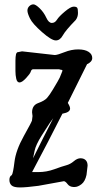

<svg xmlns="http://www.w3.org/2000/svg" viewBox="-20 -655 467 868"><path d="M232.2 -472.2C245 -472.2 255.6 -479.7 263.9 -494.9C272.2 -510 291.5 -533 321.8 -564L322.3 -564.5C329.1 -573.6 332.5 -584.1 332.5 -596.2C332.5 -608.2 331.4 -616 329.1 -619.6C326.8 -623.2 321.4 -625 312.7 -625C304.1 -625 290.9 -617.6 273.2 -602.8C255.5 -588 243.6 -575.7 237.5 -565.9C231.5 -556.2 223.8 -551.3 214.4 -551.3C204.9 -551.3 196.5 -559.2 189.2 -575.2C181.9 -591.1 172 -605.1 159.7 -617.2C147.3 -629.2 137.8 -635.3 131.1 -635.3C124.4 -635.3 118.2 -632.6 112.5 -627.2C106.9 -621.8 104 -615.2 104 -607.2C104 -599.2 107.8 -587.3 115.5 -571.5C123.1 -555.7 141.3 -535.2 169.9 -510C198.6 -484.8 219.3 -472.2 232.2 -472.2ZM262.7 -335.4 262.2 -334.5 256.8 -320.8C254.2 -314 251.9 -308.3 249.8 -303.7C247.6 -299.2 244.5 -293.2 240.2 -285.9C236 -278.6 229 -266.8 219.2 -250.5C209.5 -234.2 200.7 -221.6 192.9 -212.6C185.1 -203.7 171.8 -195.9 153.1 -189.2C134.4 -182.5 125 -168.5 125 -147C125 -143.7 125.7 -138.2 127 -130.4L124.5 -109.9C123.2 -105 110.8 -81.4 87.2 -39.1C63.6 3.3 49.6 41.9 45.4 76.9C41.2 111.9 37.1 131.8 33.2 136.7C26 140.3 22.5 147.5 22.5 158.2C22.5 168.9 25.8 177.3 32.5 183.3C39.1 189.4 51.8 192.4 70.3 192.4C88.9 192.4 116.5 189.9 153.3 185.1L269 164.1C273.9 164.7 279.4 169.1 285.4 177.2C291.4 185.4 300.3 189.8 312 190.4H317.4C327.1 190.4 337.5 186.2 348.4 177.7C359.3 169.3 366.9 155.3 371.1 135.7L376 93.8C376 83 373.1 74.8 367.4 69.1C361.7 63.4 353.9 60.5 344 60.5C334.1 60.5 323.9 65 313.5 74C303.1 82.9 291.7 89 279.3 92.3C266.9 95.5 249 101.5 225.6 110.1C202.1 118.7 177.7 123 152.3 123H125C171.5 35.8 217.3 -52.2 262.2 -141.1C262.9 -141.1 263.7 -141.3 264.6 -141.6C286.1 -145.5 296.9 -153.2 296.9 -164.6C296.9 -168.8 295.3 -173.8 292.2 -179.7C289.1 -185.5 287.3 -189 286.6 -189.9C315.9 -247.9 344.9 -306.2 373.5 -364.7C389.2 -371.9 397 -381.3 397 -392.8C397 -404.4 391.4 -413.7 380.1 -420.9C368.9 -428.1 353.2 -431.6 333 -431.6C312.8 -431.6 292.4 -427.5 271.7 -419.2C251.1 -410.9 236.5 -406.6 228 -406.2L79.6 -422.9L57.6 -418.5C55 -415.9 53.3 -413.1 52.5 -410.2C51.7 -407.2 51 -402.8 50.5 -397C50 -391.1 49.8 -385.7 49.8 -380.9V-362.5V-333.5C49.8 -321.5 51 -309.9 53.5 -298.8C55.9 -287.8 60.9 -282.2 68.4 -282.2C75.8 -282.2 85.8 -288.9 98.1 -302.2C110.5 -315.6 117.5 -325.3 119.1 -331.3C120.8 -337.3 123.9 -340.8 128.4 -341.8H247.1C253.3 -339.8 257.6 -338.9 260.3 -338.9ZM129.4 60.5C130.4 55.7 132.7 44.3 136.5 26.4C140.2 8.5 150.7 -14.2 168 -41.5C185.2 -68.8 197.4 -87.8 204.6 -98.4C211.8 -109 217.1 -116.4 220.7 -120.6C189.8 -60.4 159.3 0 129.4 60.5Z"/></svg>

Font: Drukaatie burti
Style: Regular
Weight: 400
Version: Version 0.14.4